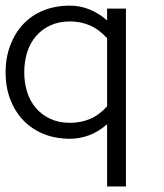

<svg xmlns="http://www.w3.org/2000/svg" viewBox="-20 -486 586 688"><path d="M0 -227.1Q0 -278.8 16.6 -323Q33.2 -367.2 63 -399.2Q92.8 -431.2 135.5 -448.5Q178.2 -465.8 231 -465.8Q301.8 -465.8 363.8 -413.1V-455.1H431.2V182.1H363.8V-41Q335 -15.1 301 -2Q267.1 11.2 231 11.2Q178.2 11.2 135.5 -6.3Q92.8 -23.9 63 -55.4Q33.2 -86.9 16.6 -130.4Q0 -173.8 0 -227.1ZM66.9 -227.1Q66.9 -189 77.4 -156Q87.9 -123 108.9 -98.6Q129.9 -74.2 160.4 -60.1Q190.9 -45.9 231 -45.9Q269 -45.9 302 -59.6Q335 -73.2 363.8 -105V-349.1Q335 -380.9 302 -395Q269 -409.2 231 -409.2Q190.9 -409.2 160.4 -395Q129.9 -380.9 108.9 -356.4Q87.9 -332 77.4 -298.6Q66.9 -265.1 66.9 -227.1Z"/></svg>

Font: Anonymous Pro
Style: Regular
Weight: 400
Monospace: yes
Designer: Mark Simonson
Version: Version 1.002